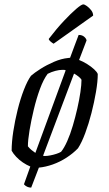

<svg xmlns="http://www.w3.org/2000/svg" viewBox="-20 -763 497 874"><path d="M122 91Q112 91 103.5 87Q95 83 89 76L118 -5Q101 -12 84 -23.5Q67 -35 53.5 -49.5Q40 -64 33 -77Q33 -116 40.5 -165Q48 -214 60.5 -264Q73 -314 89 -355Q105 -396 121 -418Q137 -432 164.5 -449.5Q192 -467 225.5 -481.5Q259 -496 290 -499Q292 -499 294 -499.5Q296 -500 299 -500Q310 -530 320 -556.5Q330 -583 338 -604Q354 -604 363.5 -595.5Q373 -587 374 -579L340 -490Q358 -483 376.5 -471.5Q395 -460 408.5 -447.5Q422 -435 425 -426Q425 -392 417 -345Q409 -298 396.5 -249Q384 -200 368 -157Q352 -114 335 -88Q313 -65 283 -45.5Q253 -26 220.5 -14.5Q188 -3 157 0ZM141 -67 279 -443Q275 -445 270.5 -445Q266 -445 263 -445Q250 -445 232.5 -440.5Q215 -436 197 -427Q178 -402 162 -358.5Q146 -315 134 -265Q122 -215 114.5 -170Q107 -125 107 -97Q114 -88 123 -80.5Q132 -73 141 -67ZM176 -54Q179 -53 181.5 -53Q184 -53 187 -53Q195 -53 208.5 -55.5Q222 -58 236 -62.5Q250 -67 258 -72Q272 -89 286 -120.5Q300 -152 311.5 -191Q323 -230 332 -269.5Q341 -309 346 -343.5Q351 -378 351 -400Q347 -407 337.5 -414.5Q328 -422 317 -428ZM224 -564Q217 -568 209.5 -574.5Q202 -581 202 -586Q238 -633 271 -668Q304 -703 327.5 -723Q351 -743 359 -743Q365 -743 375.5 -735.5Q386 -728 395 -716.5Q404 -705 404 -692Z"/></svg>

Font: Texturina Medium 12pt ExtraLight
Style: Italic
Weight: 250
Italic angle: -11°
Version: Version 1.002